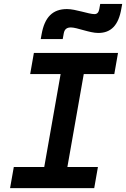

<svg xmlns="http://www.w3.org/2000/svg" viewBox="-20 -965 647 985"><path d="M31.7 0H463.4L482.4 -108.4H325.7L409.7 -585H566.4L585.4 -693.4H153.8L134.8 -585H291L207 -108.4H50.8ZM189 -764.6H301.8L307.1 -793.9C311 -814.9 322.3 -824.2 343.8 -824.2C375 -824.2 439.5 -795.9 483.9 -795.9C549.8 -795.9 587.9 -835.4 602.5 -920.4L606.9 -944.8H494.1L489.3 -918C485.8 -900.4 478 -892.6 464.4 -892.6C435.1 -892.6 368.2 -918.5 323.7 -918.5C250.5 -918.5 209 -877.4 193.4 -789.1Z"/></svg>

Font: Cascadia Mono SemiBold
Style: Italic
Weight: 600
Italic angle: -10°
Monospace: yes
Designer: Aaron Bell
Foundry: Saja Typeworks
Version: Version 2404.023